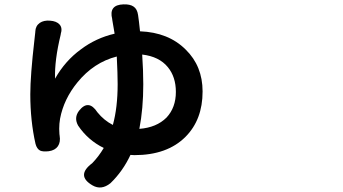

<svg xmlns="http://www.w3.org/2000/svg" viewBox="-20 -794 1540 863"><path d="M395.5 39.1Q320.3 -4.9 394.5 -60.5Q423.8 -90.8 446.3 -128.9Q375 -164.1 331.1 -229.5Q311.5 -264.6 335 -295.9Q377.9 -350.6 418 -289.1Q447.3 -252.9 487.3 -232.4Q508.8 -310.5 508.8 -416Q508.8 -460 504.9 -540Q401.4 -513.7 328.1 -423.8Q266.6 -348.6 250 -260.7Q246.1 -238.3 246.1 -214.8Q246.1 -209 247.1 -191.4Q248 -186.5 248 -184.6Q252.9 -155.3 240.2 -136.7Q227.5 -118.2 199.2 -114.3Q172.9 -111.3 160.2 -117.2Q145.5 -125 139.6 -147.5Q116.2 -251 116.2 -370.1Q116.2 -454.1 134.8 -615.2Q137.7 -640.6 138.7 -650.4Q138.7 -651.4 138.7 -652.3Q139.6 -677.7 159.2 -691.4Q176.8 -703.1 204.1 -701.2Q234.4 -699.2 248 -683.6Q261.7 -668 252.9 -640.6Q252.9 -639.6 252.9 -638.7Q224.6 -522.5 227.5 -440.4Q272.5 -520.5 343.8 -572.3Q411.1 -623 495.1 -642.6Q494.1 -648.4 492.2 -660.2Q487.3 -692.4 484.4 -706.1Q484.4 -707 484.4 -708Q467.8 -772.5 535.2 -774.4Q564.5 -775.4 580.1 -764.6Q596.7 -753.9 600.6 -726.6Q604.5 -701.2 609.4 -653.3Q737.3 -648.4 814.5 -571.3Q890.6 -497.1 890.6 -382.8Q890.6 -255.9 813.5 -178.7Q731.4 -96.7 584 -96.7Q572.3 -96.7 566.4 -97.7Q532.2 -24.4 476.6 29.3Q435.5 62.5 395.5 39.1ZM606.4 -214.8Q683.6 -220.7 728.5 -265.6Q770.5 -310.5 770.5 -380.9Q770.5 -448.2 734.4 -492.2Q695.3 -540 619.1 -548.8Q624 -477.5 624 -415Q624 -305.7 606.4 -214.8Z"/></svg>

Font: Bpmf GenSen Rounded B
Style: B
Weight: 700
Foundry: But Ko
Version: Version 1.320